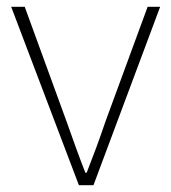

<svg xmlns="http://www.w3.org/2000/svg" viewBox="-20 -547 506 567"><path d="M213 0H256L453 -527H416L291 -187C274 -136 254 -83 236 -37H232C214 -83 195 -136 177 -187L53 -527H13Z"/></svg>

Font: Harano Aji Gothic TW ExtraLight
Style: Regular
Weight: 250
Foundry: Masamichi Hosoda
Version: HaranoAjiGothicTW-ExtraLight version 20230610;ttx 4.39.4